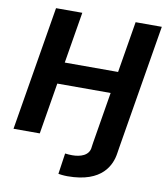

<svg xmlns="http://www.w3.org/2000/svg" viewBox="-99 -809 957 1107"><g transform="rotate(10 379.0 -255.5)"><path d="M483.7 0 480.1 24.9C476.6 77.1 423.3 91.6 377.5 91.6C367.2 91.6 346.6 90.6 335.6 88.8L317.8 210.9C323.5 212.4 349.4 215.6 371.4 215.6C577.1 215.6 621.4 103 631.4 36.2L637.1 0L757.8 -727.3H604.4L554.7 -427.2H242.5L292.3 -727.3H138.5L17.8 0H171.5L221.2 -300.4H533.4Z"/></g></svg>

Font: Magic Ui Pro
Style: Bold Italic
Weight: 700
Italic angle: -9.39999°
Designer: Stefan Endress, Andreas Faust
Version: Version 1.000;FEAKit 1.0